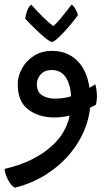

<svg xmlns="http://www.w3.org/2000/svg" viewBox="-40 -498 496 862"><path d="M26.9 344.7Q14.6 338.4 4.2 323Q-6.3 307.6 -12.7 290Q-19 272.5 -19.5 260.3Q117.2 229 198.5 152.1Q279.8 75.2 279.8 -45.4Q279.8 -110.8 257.8 -147.2Q235.8 -183.6 191.9 -183.6Q159.7 -183.6 142.6 -163.8Q125.5 -144 125.5 -120.6Q125.5 -85.4 148.9 -70.3Q172.4 -55.2 207 -55.2Q258.3 -55.2 301.8 -73.7Q345.2 -92.3 388.2 -119.6Q394 -96.7 395 -73.7Q396 -50.8 390.6 -27.8Q372.6 -18.6 344.2 -4.9Q315.9 8.8 280 19Q244.1 29.3 202.6 29.3Q134.3 29.3 86.9 -6.3Q39.6 -42 39.6 -119.6Q39.6 -155.3 58.1 -189.7Q76.7 -224.1 111.3 -246.8Q146 -269.5 193.8 -269.5Q272.5 -269.5 319.1 -211.7Q365.7 -153.8 365.7 -43.5Q365.7 17.1 342 77.9Q318.4 138.7 274.2 191.9Q230 245.1 167.2 285.2Q104.5 325.2 26.9 344.7ZM192.4 -309.6Q186.5 -309.6 170.4 -322Q154.3 -334.5 134.8 -352.5Q115.2 -370.6 98.4 -387.7Q81.5 -404.8 73.2 -414.1Q75.2 -432.6 82.5 -451.2Q89.8 -469.7 100.6 -477.1Q123 -451.2 151.4 -423.1Q179.7 -395 199.7 -380.9Q212.9 -392.6 228.8 -411.1Q244.6 -429.7 259 -448.2Q273.4 -466.8 281.2 -477.5Q292 -470.2 299.3 -456.5Q306.6 -442.9 310.1 -430.7Q298.3 -414.1 281.5 -393.3Q264.6 -372.6 246.8 -353.5Q229 -334.5 214.4 -322Q199.7 -309.6 192.4 -309.6Z"/></svg>

Font: Harmattan
Style: Bold
Weight: 700
Designer: George W. Nuss III and SIL International
Foundry: SIL International
Version: Version 4.000